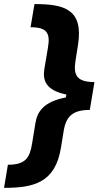

<svg xmlns="http://www.w3.org/2000/svg" viewBox="-67 -761 496 939"><path d="M372.2 -223.4 394.9 -359.7C311.4 -359.7 290.5 -390.6 302.2 -463.4L314.6 -542.3C342 -717.3 245 -741.1 101.6 -741.1L82.4 -627.8C166.5 -627.8 179 -596.2 167.3 -527L149.9 -423.3C141 -368.3 156.6 -319.2 257.5 -298.7L255.3 -284.4C147.4 -264.2 115.4 -215.2 106.5 -160.2L89.5 -56.5C78.1 12.8 55.8 44.7 -28.4 44.7L-47.2 157.7C96.2 157.7 204.2 134.2 231.5 -41.2L244.3 -119.7C255.7 -192.8 289.8 -223.4 372.2 -223.4Z"/></svg>

Font: Margiela Sans
Style: Bold Italic
Weight: 700
Italic angle: -9.39999°
Designer: Stefan Endress, Andreas Faust
Version: Version 1.100;FEAKit 1.0